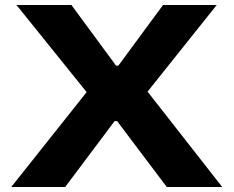

<svg xmlns="http://www.w3.org/2000/svg" viewBox="-20 -749 936 769"><path d="M25 0 327 -380 46 -729H266L445 -486H454L633 -729H848L571 -382L870 0H648L449 -264H439L241 0Z"/></svg>

Font: Hubot Sans SemiExpanded
Style: Bold
Weight: 700
Width: 6
Designer: Deni Anggara
Foundry: GitHub, Inc., Subsidiary of Microsoft Corporation
Version: Version 2.000